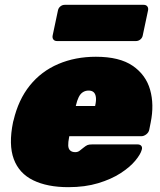

<svg xmlns="http://www.w3.org/2000/svg" viewBox="-20 -765 661 795"><path d="M263 10Q176 10 117.5 -18.5Q59 -47 37 -106.5Q15 -166 34 -259Q35 -261 35 -263Q35 -265 36 -266Q56 -352 103.5 -411Q151 -470 221.5 -500Q292 -530 377 -530Q475 -530 529.5 -492.5Q584 -455 601.5 -393.5Q619 -332 604 -258L598 -228Q596 -217 586 -209Q576 -201 565 -201H267Q267 -200 266.5 -199Q266 -198 266 -196Q262 -176 262.5 -162.5Q263 -149 270.5 -142Q278 -135 292 -135Q298 -135 303 -137Q308 -139 313 -143.5Q318 -148 325 -153Q336 -162 342.5 -164.5Q349 -167 361 -167H550Q560 -167 565 -161Q570 -155 567 -145Q562 -126 540 -99.5Q518 -73 479.5 -48Q441 -23 386.5 -6.5Q332 10 263 10ZM294 -326H374V-327Q379 -349 377 -363Q375 -377 367.5 -383.5Q360 -390 347 -390Q334 -390 323.5 -383.5Q313 -377 306 -363Q299 -349 294 -327ZM216 -595Q206 -595 201 -601.5Q196 -608 198 -618L220 -722Q222 -732 230 -738.5Q238 -745 248 -745H575Q585 -745 590 -738.5Q595 -732 593 -722L571 -618Q569 -608 561 -601.5Q553 -595 543 -595Z"/></svg>

Font: Rubik Black
Style: Italic
Weight: 900
Italic angle: -12°
Designer: Hubert and Fischer
Foundry: Hubert and Fischer
Version: Version 2.300;gftools[0.9.30]